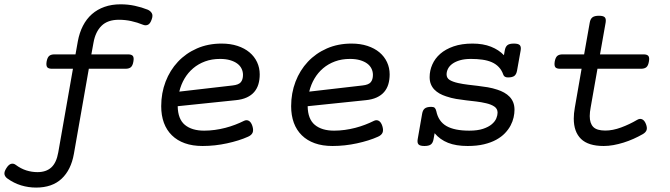

<svg xmlns="http://www.w3.org/2000/svg" viewBox="-72 -663 3090 886"><path d="M276.4 -412.1 287.1 -472.2Q294.4 -512.2 310.8 -543.9Q327.1 -575.7 352.1 -597.7Q377 -619.6 410.2 -631.3Q443.4 -643.1 484.4 -643.1Q519 -643.1 550.5 -636.2Q582 -629.4 609.9 -618.2Q622.1 -612.8 628.4 -602.3Q634.8 -591.8 627.9 -573.2Q621.1 -553.2 610.4 -548.6Q599.6 -543.9 587.9 -548.8Q561.5 -559.6 533.7 -565.7Q505.9 -571.8 476.6 -571.8Q424.8 -571.8 396.5 -543.9Q368.2 -516.1 359.4 -465.8L349.6 -412.1H518.6Q535.2 -412.1 541 -404.8Q546.9 -397.5 543.5 -378.9Q540.5 -360.4 532 -353Q523.4 -345.7 506.8 -345.7H337.9L269 46.9Q255.9 121.1 212.2 161.9Q168.5 202.6 94.7 202.6Q59.1 202.6 25.4 192.4Q-8.3 182.1 -38.1 160.6Q-48.8 152.8 -51.3 141.6Q-53.7 130.4 -42.5 112.8Q-31.7 95.7 -20.5 93Q-9.3 90.3 0.5 97.7Q23.9 115.2 49.3 123.3Q74.7 131.3 101.1 131.3Q141.1 131.3 164.8 109.6Q188.5 87.9 196.8 40.5L264.6 -345.7H168Q151.4 -345.7 145.8 -353Q140.1 -360.4 143.1 -378.9Q146.5 -397.5 154.8 -404.8Q163.1 -412.1 179.7 -412.1Z M1072.8 -32.2Q1052.2 -22.9 1027.3 -15.1Q1002.4 -7.3 975.3 -1.5Q948.2 4.4 919.7 7.6Q891.1 10.7 862.8 10.7Q816.4 10.7 781 -2Q745.6 -14.6 721.2 -38.6Q696.8 -62.5 684.3 -96.4Q671.9 -130.4 671.9 -172.9Q671.9 -233.4 692.1 -286.1Q712.4 -338.9 749 -377.9Q785.6 -417 836.9 -439.5Q888.2 -461.9 950.7 -461.9Q991.2 -461.9 1023.9 -451.2Q1056.6 -440.4 1079.3 -421.4Q1102.1 -402.3 1114.3 -376.2Q1126.5 -350.1 1126.5 -319.8Q1126.5 -294.9 1120.4 -274.4Q1114.3 -253.9 1101.1 -238.5Q1087.9 -223.1 1066.9 -213.4Q1045.9 -203.6 1016.1 -200.7L748 -172.9Q749 -113.3 781.2 -86.7Q813.5 -60.1 870.1 -60.1Q894.5 -60.1 919.4 -63.5Q944.3 -66.9 967.8 -73Q991.2 -79.1 1012.9 -87.4Q1034.7 -95.7 1053.2 -105Q1065.4 -111.3 1076.2 -105.5Q1086.9 -99.6 1092.8 -81.1Q1098.6 -62 1093.5 -50.5Q1088.4 -39.1 1072.8 -32.2ZM943.4 -391.1Q905.3 -391.1 874.3 -379.6Q843.3 -368.2 819.6 -348.1Q795.9 -328.1 779.5 -300.5Q763.2 -272.9 755.4 -240.2L1001 -268.6Q1029.3 -271.5 1039.3 -283.7Q1049.3 -295.9 1049.3 -317.4Q1049.3 -332.5 1042.7 -346.2Q1036.1 -359.9 1022.9 -369.6Q1009.8 -379.4 989.7 -385.3Q969.7 -391.1 943.4 -391.1Z M1672.4 -32.2Q1651.9 -22.9 1627 -15.1Q1602.1 -7.3 1575 -1.5Q1547.9 4.4 1519.3 7.6Q1490.7 10.7 1462.4 10.7Q1416 10.7 1380.6 -2Q1345.2 -14.6 1320.8 -38.6Q1296.4 -62.5 1283.9 -96.4Q1271.5 -130.4 1271.5 -172.9Q1271.5 -233.4 1291.7 -286.1Q1312 -338.9 1348.6 -377.9Q1385.3 -417 1436.5 -439.5Q1487.8 -461.9 1550.3 -461.9Q1590.8 -461.9 1623.5 -451.2Q1656.2 -440.4 1679 -421.4Q1701.7 -402.3 1713.9 -376.2Q1726.1 -350.1 1726.1 -319.8Q1726.1 -294.9 1720 -274.4Q1713.9 -253.9 1700.7 -238.5Q1687.5 -223.1 1666.5 -213.4Q1645.5 -203.6 1615.7 -200.7L1347.7 -172.9Q1348.6 -113.3 1380.9 -86.7Q1413.1 -60.1 1469.7 -60.1Q1494.1 -60.1 1519 -63.5Q1543.9 -66.9 1567.4 -73Q1590.8 -79.1 1612.5 -87.4Q1634.3 -95.7 1652.8 -105Q1665 -111.3 1675.8 -105.5Q1686.5 -99.6 1692.4 -81.1Q1698.2 -62 1693.1 -50.5Q1688 -39.1 1672.4 -32.2ZM1543 -391.1Q1504.9 -391.1 1473.9 -379.6Q1442.9 -368.2 1419.2 -348.1Q1395.5 -328.1 1379.2 -300.5Q1362.8 -272.9 1355 -240.2L1600.6 -268.6Q1628.9 -271.5 1638.9 -283.7Q1648.9 -295.9 1648.9 -317.4Q1648.9 -332.5 1642.3 -346.2Q1635.7 -359.9 1622.6 -369.6Q1609.4 -379.4 1589.4 -385.3Q1569.3 -391.1 1543 -391.1Z M1928.7 -21Q1925.8 -3.9 1916.5 3.4Q1907.2 10.7 1886.7 10.7Q1866.2 10.7 1859.4 3.4Q1852.5 -3.9 1855.5 -21L1876 -138.2Q1878.9 -155.3 1888.4 -162.6Q1897.9 -169.9 1918.5 -169.9Q1929.2 -169.9 1934.1 -165.3Q1939 -160.6 1941.4 -149.9Q1951.2 -102.5 1988.3 -81.3Q2025.4 -60.1 2093.3 -60.1Q2131.8 -60.1 2157.2 -68.6Q2182.6 -77.1 2197.5 -89.8Q2212.4 -102.5 2218.3 -116.9Q2224.1 -131.3 2224.1 -143.1Q2224.1 -161.1 2209.5 -171.1Q2194.8 -181.2 2171.4 -186.5Q2148.9 -191.9 2125.7 -194.6Q2102.5 -197.3 2079.3 -200Q2056.2 -202.6 2033 -206.5Q2009.8 -210.4 1986.8 -218.3Q1970.2 -223.6 1956.3 -231.4Q1942.4 -239.3 1932.1 -250Q1921.9 -260.7 1916.3 -274.7Q1910.6 -288.6 1910.6 -307.1Q1910.6 -337.4 1922.9 -365.2Q1935.1 -393.1 1959.5 -414.6Q1983.9 -436 2021.2 -449Q2058.6 -461.9 2108.4 -461.9Q2157.2 -461.9 2193.6 -447.5Q2230 -433.1 2253.4 -408.2L2257.3 -430.2Q2260.3 -447.3 2269.5 -454.6Q2278.8 -461.9 2299.3 -461.9Q2319.8 -461.9 2326.7 -454.6Q2333.5 -447.3 2330.6 -430.2L2314 -337.4Q2311 -320.3 2301.8 -313Q2292.5 -305.7 2272 -305.7Q2254.9 -305.7 2250.5 -318.4Q2243.2 -339.4 2229.7 -353.5Q2216.3 -367.7 2197.3 -376Q2178.2 -384.3 2153.8 -387.7Q2129.4 -391.1 2101.1 -391.1Q2072.3 -391.1 2051 -385Q2029.8 -378.9 2015.9 -368.9Q2002 -358.9 1995.4 -345.9Q1988.8 -333 1988.8 -319.8Q1988.8 -302.7 2003.2 -293.9Q2017.6 -285.2 2042 -279.8Q2064.5 -274.9 2087.2 -272.2Q2109.9 -269.5 2132.8 -266.8Q2155.8 -264.2 2178.7 -260.3Q2201.7 -256.3 2223.6 -249Q2240.2 -243.7 2254.6 -235.6Q2269 -227.5 2279.8 -216.3Q2290.5 -205.1 2296.4 -190.2Q2302.2 -175.3 2302.2 -156.2Q2302.2 -140.1 2298.1 -121.3Q2293.9 -102.5 2284.2 -84Q2274.4 -65.4 2258.1 -48.3Q2241.7 -31.2 2217.8 -18.1Q2193.8 -4.9 2161.1 2.9Q2128.4 10.7 2085.9 10.7Q2032.7 10.7 1995.6 -3.9Q1958.5 -18.6 1933.6 -48.3Z M2623.5 -412.1 2649.4 -558.6Q2652.3 -575.7 2661.9 -583Q2671.4 -590.3 2691.9 -590.3Q2712.4 -590.3 2719 -583Q2725.6 -575.7 2722.7 -558.6L2696.8 -412.1H2897.5Q2914.1 -412.1 2919.9 -404.8Q2925.8 -397.5 2922.4 -378.9Q2919.4 -360.4 2910.9 -353Q2902.3 -345.7 2885.7 -345.7H2685.1L2653.8 -168Q2649.4 -145 2649.4 -127.4Q2649.4 -93.8 2665.8 -77.1Q2682.1 -60.5 2721.2 -60.5Q2755.4 -60.5 2793.9 -74.7Q2832.5 -88.9 2868.2 -109.9Q2880.4 -117.2 2891.1 -112.5Q2901.9 -107.9 2908.7 -90.8Q2915.5 -73.2 2911.6 -62.5Q2907.7 -51.8 2894 -43.9Q2873.5 -32.2 2851.1 -22.2Q2828.6 -12.2 2805.2 -4.9Q2781.7 2.4 2758.5 6.6Q2735.4 10.7 2713.9 10.7Q2642.6 10.7 2609.1 -22Q2575.7 -54.7 2575.7 -115.7Q2575.7 -127.4 2576.9 -140.1Q2578.1 -152.8 2580.6 -166.5L2611.8 -345.7H2512.7Q2496.1 -345.7 2490.5 -353Q2484.9 -360.4 2487.8 -378.9Q2491.2 -397.5 2499.5 -404.8Q2507.8 -412.1 2524.4 -412.1Z"/></svg>

Font: Courier Prime
Style: Italic
Weight: 400
Monospace: yes
Designer: Alan Dague-Greene
Foundry: Quote-Unquote Apps
Version: Version 1.202